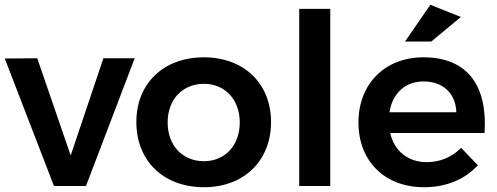

<svg xmlns="http://www.w3.org/2000/svg" viewBox="-21 -779 2081 804"><path d="M135 -535 -1 -534 205 0H339L543 -535H412L275 -128Z M833 -539C664 -539 550 -430 550 -268C550 -105 664 5 833 5C1000 5 1114 -105 1114 -268C1114 -430 1000 -539 833 -539ZM833 -428C921 -428 983 -362 983 -266C983 -170 921 -104 833 -104C743 -104 681 -170 681 -266C681 -362 743 -428 833 -428Z M1362 -742H1232V0H1362Z M1785 -605 1909 -708 1781 -759 1675 -605ZM1752 -539C1592 -539 1480 -429 1480 -266C1480 -105 1589 5 1755 5C1849 5 1927 -29 1980 -87L1910 -160C1872 -121 1821 -100 1766 -100C1688 -100 1630 -146 1613 -222H2008C2021 -416 1940 -539 1752 -539ZM1890 -309H1610C1622 -388 1676 -438 1753 -438C1834 -438 1887 -388 1890 -309Z"/></svg>

Font: Montserrat_SPRD_medium Medium
Style: Regular
Weight: 400
Designer: Julieta Ulanovsky edited by Nelly Hempel
Foundry: Julieta Ulanovsky
Version: Version 4.000;PS 004.000;hotconv 1.0.88;makeotf.lib2.5.64775